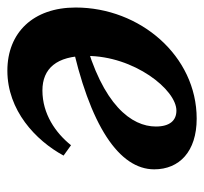

<svg xmlns="http://www.w3.org/2000/svg" viewBox="-36 -502 554 521"><g transform="rotate(-90 240.5 -242.0)"><path d="M178.6 15.2C348.7 15.2 480.1 -138.5 480.1 -313.2C480.1 -428.4 411.9 -498.5 308.7 -498.5C201.3 -498.5 119.7 -422.2 78.3 -346L106.4 -325.8C140 -367.8 191.4 -403.4 255 -403.4C314.6 -403.4 348.8 -364.6 348.8 -283.5C348.8 -154.6 257.1 -39.8 200.4 -39.8C173.5 -39.8 157.2 -57.8 157.2 -95.6C157.2 -160.9 214.4 -240.2 399.9 -289.8L397.6 -326.5C156.8 -275.3 41 -194 41 -100C41 -31.9 89.3 15.2 178.6 15.2Z"/></g></svg>

Font: Source Serif Variable
Style: Italic
Weight: 389
Italic angle: -12°
Designer: Frank Grießhammer
Foundry: Adobe Systems Incorporated
Version: Version 3.001;hotconv 1.0.111;makeotfexe 2.5.65597